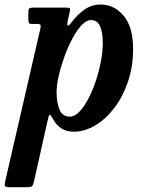

<svg xmlns="http://www.w3.org/2000/svg" viewBox="-74 -552 626 823"><path d="M70.5 -519.5H205.5Q222 -519.5 225 -516.5Q228 -513.5 224.5 -499L217 -466.5Q212.5 -447 216 -442.8Q219.5 -438.5 233.5 -457.5Q258.5 -490.5 289 -511.5Q319.5 -532.5 357.5 -532.5Q416 -532.5 456.2 -484.2Q496.5 -436 496.5 -342Q496.5 -265.5 474.2 -200.8Q452 -136 415 -88Q378 -40 333 -13.8Q288 12.5 243 12.5Q210 12.5 188.2 -2.2Q166.5 -17 153.5 -41Q143 -60 139.2 -59.8Q135.5 -59.5 130.5 -37L71.5 226.5Q68.5 239.5 64.2 245Q60 250.5 44 250.5H-33Q-50.5 250.5 -52.8 245.2Q-55 240 -52 226.5L98 -425Q101 -438 100.2 -443.8Q99.5 -449.5 84.5 -449.5H63Q51.5 -449.5 49.5 -454Q47.5 -458.5 47.5 -471.5V-499Q47.5 -513.5 52.2 -516.5Q57 -519.5 70.5 -519.5ZM168.5 -156.5Q168.5 -114 180.8 -83Q193 -52 226 -52Q246 -52 266 -72.8Q286 -93.5 304 -127.5Q322 -161.5 336 -203.2Q350 -245 358.2 -287.5Q366.5 -330 366.5 -367Q366.5 -413.5 354.8 -439.8Q343 -466 316 -466Q296 -466 275.2 -443.5Q254.5 -421 235.5 -385.2Q216.5 -349.5 201.5 -307.5Q186.5 -265.5 177.5 -225.8Q168.5 -186 168.5 -156.5Z"/></svg>

Font: Besley* Narrow Semi
Style: Italic
Weight: 600
Width: 4
Italic angle: -13°
Designer: Owen Earl
Foundry: indestructible type*
Version: Version 3.000; ttfautohint (v1.8.3)